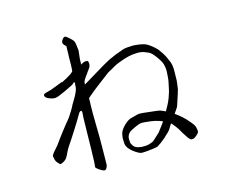

<svg xmlns="http://www.w3.org/2000/svg" viewBox="-104 -854 1208 1028"><g transform="rotate(-15 500.0 -340.0)"><path d="M380 -546Q381 -578 381 -579L386 -622V-623Q385 -630 383 -649Q381 -668 377 -676Q374 -682 360 -695Q346 -708 338 -712Q330 -716 323 -707Q305 -688 318 -673L329 -662L327 -594Q327 -546 326 -545Q326 -525 323 -522Q311 -510 287 -497Q244 -473 258 -484Q258 -484 190 -458Q181 -455 157 -449Q144 -445 145 -437Q146 -425 167.5 -416.5Q189 -408 203.5 -410Q218 -412 261 -432.5Q304 -453 305 -454Q306 -455 312 -460Q317 -465 320 -465Q322 -465 322 -460Q322 -453 320 -434Q318 -416 295 -377Q278 -350 273 -338Q268 -328 262.5 -320Q257 -312 250 -300.5Q243 -289 234 -278Q228 -272 197 -232Q166 -192 156 -177Q146 -162 126 -140Q106 -118 107 -110Q108 -102 111 -91Q114 -80 122 -72Q130 -64 133 -61Q136 -58 151 -66Q166 -74 173 -85Q180 -96 187 -112Q194 -128 208 -148Q222 -168 254 -218.5Q286 -269 294 -284Q304 -303 310 -306Q320 -311 320 -297L318 -270Q318 -259 317.5 -246.5Q317 -234 316.5 -199.5Q316 -165 314.5 -89.5Q313 -14 310 2Q309 10 340 28Q351 34 357 33Q363 32 367 24Q373 13 373 5L374 -81Q375 -168 374 -171Q371 -288 374 -350Q374 -356 374 -362Q413 -396 439 -415Q506 -466 509 -468Q539 -484 548 -490Q572 -504 621 -519Q638 -524 658 -527Q677 -529 694 -529Q713 -528 725 -523Q746 -514 749 -513Q756 -509 764 -501Q773 -492 785 -475Q798 -456 802 -448Q808 -435 810 -425Q814 -405 813 -392Q812 -379 811 -359Q810 -345 805 -323Q800 -297 797 -286Q784 -244 777 -231Q768 -212 753 -187Q744 -191 735 -195Q719 -202 700 -203Q615 -214 605 -211Q560 -199 559 -199Q540 -191 519 -169Q509 -158 503 -148Q497 -138 495 -125Q492 -111 493 -92Q493 -72 498 -63Q502 -53 513 -42Q522 -32 540 -20Q557 -9 565 -7Q571 -5 595 -7Q612 -8 632 -11Q655 -14 660 -16Q680 -27 707 -50Q743 -82 748 -93Q753 -103 763 -117Q764 -117 765 -116Q772 -109 784.5 -92.5Q797 -76 802.5 -65Q808 -54 821 -35Q831 -19 835 -15Q842 -7 847 -7Q856 -6 862 -9Q866 -10 880 -22Q887 -29 889 -32Q892 -38 891 -46Q889 -62 885 -71Q881 -80 866 -97Q849 -118 833 -132Q813 -150 795 -162Q814 -189 817 -195Q818 -198 821 -206Q845 -279 846 -285Q852 -326 852 -333Q853 -376 853 -393Q852 -417 847 -432Q846 -434 833 -464Q829 -474 818 -491Q805 -510 799 -518Q785 -532 771 -543Q754 -556 743 -561Q730 -566 713 -569Q686 -573 672 -573Q633 -572 618 -567Q570 -551 533 -533Q512 -523 430 -473Q389 -448 372 -438Q372 -439 372 -440Q371 -452 380 -466.5Q389 -481 392 -484Q395 -488 398 -492Q400 -494 402 -498Q406 -504 413 -513Q419 -521 420.5 -525.5Q422 -530 423 -538Q423 -546 422 -549.5Q421 -553 418 -556Q418 -556 412 -557Q408 -558 404 -557Q397 -556 394 -554Q381 -548 380 -546ZM632 -160Q657 -158 683 -153Q711 -146 725 -139Q687 -88 687 -88Q683 -84 658 -61Q645 -48 638 -46Q619 -38 604 -37Q581 -35 565 -39Q548 -42 539 -51Q532 -58 526 -71Q525 -72 524 -92Q523 -104 527 -112Q533 -126 543 -133Q548 -137 576 -150Q597 -159 603 -160Q612 -162 632 -160Z"/></g></svg>

Font: ToneOZ-Tsuipita-TC
Style: Tsuipita-TC
Weight: 400
Designer: :Jeffrey Xuan (Chih-Lin Hsuan)  :
Foundry: jeffreyx@gmail.com, cjkFonts.io
Version: Version 0.24071